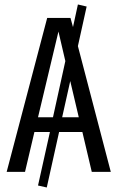

<svg xmlns="http://www.w3.org/2000/svg" viewBox="-20 -768 525 858"><path d="M390.1 0 348.1 -178.2H244.1L189 69.8L149.9 61L203.1 -178.2H133.8L91.8 0H9.8L190.9 -688H294.9L306.2 -647L328.1 -748L367.2 -738.8L328.1 -562L475.1 0ZM149.9 -244.1H216.8L272 -495.1L241.2 -627ZM257.8 -244.1H332L293.9 -405.8Z"/></svg>

Font: Fira Sans Compressed Book
Style: Regular
Weight: 350
Width: 1
Designer: Carrois Corporate & Edenspiekermann AG
Foundry: Carrois Corporate GbR & Edenspiekermann AG
Version: Version 4.203;PS 004.203;hotconv 1.0.88;makeotf.lib2.5.64775